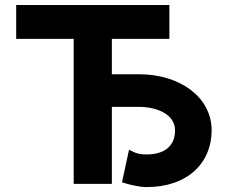

<svg xmlns="http://www.w3.org/2000/svg" viewBox="-20 -743 908 776"><path d="M432.1 0V-311H542.5C614.3 -311 687.5 -280.8 687.5 -216.3C687.5 -151.9 643.6 -118.7 571.8 -118.7C546.9 -118.7 528.8 -122.6 501.5 -137.7L473.1 -6.3C496.6 2 542.5 13.2 571.8 13.2C737.8 13.2 835.4 -84 835.4 -216.3C835.4 -349.1 708.5 -442.9 542.5 -442.9H432.1V-585.9H664.6V-722.7H45.4V-585.9H277.8V0Z"/></svg>

Font: Giphurs ExtraBold
Style: Regular
Weight: 800
Version: Version 1.000